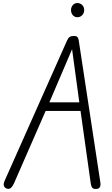

<svg xmlns="http://www.w3.org/2000/svg" viewBox="-20 -1240 735 1260"><path d="M27 -1.5Q12 -5.5 6.2 -18.8Q0.5 -32 11.5 -56L420 -974Q427.5 -991 437.2 -997.5Q447 -1004 464 -1004Q482.5 -1004 488.8 -996.2Q495 -988.5 497 -973L638.5 -43.5Q641.5 -24.5 636 -13Q630.5 -1.5 613 0Q592.5 1.5 585.2 -8.5Q578 -18.5 575.5 -36.5L508.5 -512H279.5L71 -35Q63 -17.5 52.5 -7.8Q42 2 27 -1.5ZM304 -568.5H500.5L475.5 -752L453 -917L382.5 -752ZM488 -1127Q469.5 -1127 457.8 -1140.5Q446 -1154 446 -1174Q446 -1192 457.5 -1206Q469 -1220 488 -1220Q506.5 -1220 519.5 -1207.2Q532.5 -1194.5 532.5 -1174Q532.5 -1154.5 519.8 -1140.8Q507 -1127 488 -1127Z"/></svg>

Font: Edu NSW ACT Hand Pre
Style: Regular
Weight: 400
Designer: Tina and Corey Anderson, Eben Sorkin, Mirko Velimirovic
Foundry: Sorkin Type Co.
Version: Version 2.000